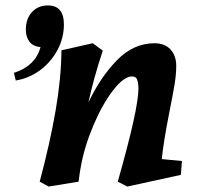

<svg xmlns="http://www.w3.org/2000/svg" viewBox="-20 -668 731 706"><path d="M206 -483 321 -509 358 -482Q324 -379 305 -291Q349 -384 410 -446.5Q471 -509 548 -509Q586 -509 607 -486Q628 -463 628 -426Q628 -395 622 -358Q616 -321 603 -257Q580 -139 575 -83L649 -76L645 -25L448 18L413 0Q489 -267 489 -342Q489 -362 484.5 -374.5Q480 -387 466 -387Q435 -387 395.5 -335.5Q356 -284 323 -206Q290 -128 277 -54Q274 -41 269 0L159 18L126 0Q164 -143 184.5 -261.5Q205 -380 206 -483ZM129 -495Q102 -497 88.5 -514.5Q75 -532 75 -559Q75 -599 97.5 -623.5Q120 -648 156 -648Q215 -648 215 -578Q215 -529 191.5 -484.5Q168 -440 127.5 -410Q87 -380 38 -372L31 -400Q110 -425 129 -495Z"/></svg>

Font: Andada Pro ExtraBold
Style: Italic
Weight: 800
Italic angle: -6.99998°
Designer: Carolina Giovagnoli
Foundry: Huerta Tipografica
Version: Version 3.005; ttfautohint (v1.8.4)